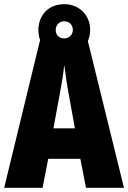

<svg xmlns="http://www.w3.org/2000/svg" viewBox="-20 -900 614 920"><path d="M392 0H574L401 -703C408 -719 412 -738 412 -757C412 -826 361 -880 288 -880C213 -880 164 -828 164 -756C164 -739 167 -722 172 -708L0 0H184L211 -139H365ZM288 -716C261 -716 247 -733 247 -757C247 -781 265 -798 288 -798C311 -798 329 -781 329 -757C329 -733 311 -716 288 -716ZM310 -445 339 -285H236L266 -447C276 -500 284 -551 288 -589C293 -549 300 -498 310 -445Z"/></svg>

Font: Noto Sans Gujarati ExtraCondensed Black
Style: Regular
Weight: 900
Width: 2
Designer: Jelle Bosma - Monotype Design Team, Universal Thirst
Foundry: Monotype Imaging Inc.
Version: Version 2.106